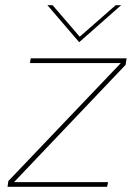

<svg xmlns="http://www.w3.org/2000/svg" viewBox="-20 -717 516 737"><path d="M9 0 12 -22 442 -473 444 -475H95L98 -493H466L462 -468L33 -17L32 -18H395L391 0ZM284 -555 162 -697H182L286 -576L424 -697H445Z"/></svg>

Font: Hanken Grotesk Thin
Style: Italic
Weight: 250
Italic angle: -8°
Designer: Alfredo Marco Pradil
Foundry: Hanken Design Co.
Version: Version 3.013